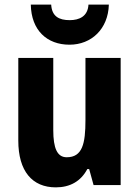

<svg xmlns="http://www.w3.org/2000/svg" viewBox="-20 -799 601 829"><path d="M450 -779H362C359 -728 322 -712 281 -712C235 -712 204 -728 201 -779H113C115 -668 183 -606 280 -606C375 -606 447 -674 450 -779ZM501 -549H349V-281C349 -179 336 -120 268 -120C227 -120 210 -159 210 -237V-549H59V-192C59 -60 119 10 221 10C282 10 329 -16 357 -69H365L384 0H501Z"/></svg>

Font: Noto Sans Gurmukhi UI Condensed ExtraBold
Style: Regular
Weight: 800
Width: 3
Designer: Jelle Bosma - Monotype Design Team
Foundry: Monotype Imaging Inc.
Version: Version 2.004